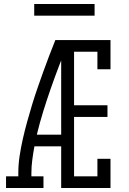

<svg xmlns="http://www.w3.org/2000/svg" viewBox="-20 -934 640 954"><path d="M10 0V-58H71V-74Q71 -117 77.5 -159.5Q84 -202 93.5 -244Q103 -286 114.5 -327.5Q126 -369 138.5 -410.5Q151 -452 165 -492.5Q179 -533 193.5 -573.5Q208 -614 223.5 -654.5Q239 -695 255 -735H284V-725L315 -713Q293 -658 272 -603Q251 -548 231.5 -492Q212 -436 194.5 -379.5Q177 -323 163 -265H284V-207H151Q145 -174 140.5 -140.5Q136 -107 136 -74V-58H196V0ZM284 0V-735H529V-590H464V-677H348V-411H514V-353H348V-58H464V-145H529V0ZM150 -856V-914H450V-856Z"/></svg>

Font: Iosevka Curly Slab LtEx
Style: Regular
Weight: 300
Width: 7
Monospace: yes
Designer: Belleve Invis
Foundry: Belleve Invis
Version: Version 11.1.0; ttfautohint (v1.8.3)